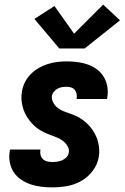

<svg xmlns="http://www.w3.org/2000/svg" viewBox="-20 -804 540 832"><path d="M206 8Q182 8 158 5Q134 2 112 -5.5Q90 -13 71 -26Q52 -39 39.5 -58Q27 -77 22.5 -100.5Q18 -124 22 -148Q22 -150 22.5 -152Q23 -154 24 -156H156Q155 -155 155 -154.5Q155 -154 155 -153Q153 -142 156 -131.5Q159 -121 166.5 -114Q174 -107 184.5 -104.5Q195 -102 206 -102Q217 -102 228 -103.5Q239 -105 249.5 -109.5Q260 -114 268 -122.5Q276 -131 278 -142Q281 -158 272.5 -171.5Q264 -185 252 -194Q240 -203 226 -208.5Q212 -214 197.5 -219.5Q183 -225 169.5 -231.5Q156 -238 144 -246.5Q132 -255 121.5 -266Q111 -277 102.5 -289Q94 -301 87.5 -315Q81 -329 77.5 -344Q74 -359 73 -374.5Q72 -390 75 -407Q78 -427 87.5 -446.5Q97 -466 112.5 -482Q128 -498 147 -509Q166 -520 186.5 -526.5Q207 -533 228 -535.5Q249 -538 269 -538Q293 -538 316 -535Q339 -532 360.5 -524.5Q382 -517 400 -503.5Q418 -490 429.5 -471Q441 -452 445 -429Q449 -406 445 -382Q445 -380 444.5 -378.5Q444 -377 444 -375H312Q312 -375 312 -376Q312 -377 312 -377Q314 -387 312 -397Q310 -407 304 -414.5Q298 -422 288.5 -425Q279 -428 269 -428Q259 -428 249 -426.5Q239 -425 230 -420Q221 -415 214 -407Q207 -399 205 -389Q203 -373 211 -359Q219 -345 230.5 -336Q242 -327 256.5 -321.5Q271 -316 285.5 -311Q300 -306 313.5 -299.5Q327 -293 339 -284Q351 -275 361.5 -264.5Q372 -254 380.5 -241.5Q389 -229 395.5 -215.5Q402 -202 405.5 -186.5Q409 -171 410 -155.5Q411 -140 408 -124Q403 -92 382 -64Q361 -36 331.5 -19.5Q302 -3 270 2.5Q238 8 206 8ZM237 -594 129 -722 216 -778 301 -658 427 -784 500 -716 347 -594Z"/></svg>

Font: Iosevka Curly Heavy Oblique
Style: Regular
Weight: 900
Italic angle: -9°
Monospace: yes
Designer: Belleve Invis
Foundry: Belleve Invis
Version: Version 11.1.0; ttfautohint (v1.8.3)